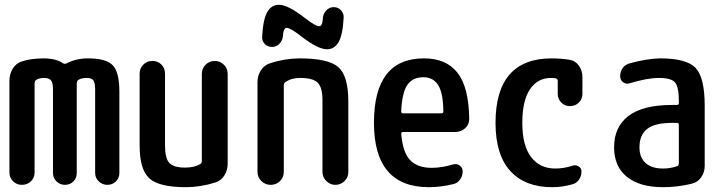

<svg xmlns="http://www.w3.org/2000/svg" viewBox="-20 -775 3040 805"><path d="M19.5 -51.8V-435.5Q19.5 -463.9 33.2 -486.8Q46.9 -509.8 72.3 -517.6Q105.5 -529.3 161.1 -530.3Q214.8 -530.3 244.1 -509.8Q250 -505.9 257.8 -508.8Q299.8 -530.3 348.6 -530.3Q424.8 -530.3 452.6 -501.5Q480.5 -472.7 480.5 -389.6V-49.8Q480.5 -28.3 465.8 -14.2Q451.2 0 430.2 0Q409.2 0 394 -14.6Q378.9 -29.3 378.9 -49.8V-400.4Q378.9 -428.7 371.1 -438.5Q363.3 -448.2 342.8 -448.2Q321.3 -448.2 307.6 -439.5Q301.8 -434.6 301.8 -424.8V-49.8Q301.8 -28.3 287.6 -14.2Q273.4 0 252.4 0Q231.4 0 216.8 -14.6Q202.1 -29.3 202.1 -49.8V-400.4Q202.1 -427.7 193.8 -438Q185.5 -448.2 164.6 -448.2Q143.6 -448.2 130.9 -439.5Q125 -434.6 125 -424.8V-51.8Q125 -29.3 109.4 -14.6Q93.8 0 71.8 0Q49.8 0 34.7 -15.1Q19.5 -30.3 19.5 -51.8Z M759.8 9.8Q646.5 9.8 606 -27.3Q565.4 -64.5 565.4 -165V-465.8Q565.4 -488.3 580.6 -503.9Q595.7 -519.5 619.1 -519.5Q641.6 -519.5 656.7 -504.4Q671.9 -489.3 671.9 -465.8V-165Q671.9 -111.3 689.9 -91.8Q708 -72.3 756.8 -72.3Q793.9 -72.3 819.3 -86.9Q826.2 -90.8 826.2 -99.6V-464.8Q826.2 -488.3 842.3 -503.9Q858.4 -519.5 880.4 -519.5Q902.3 -519.5 918.5 -503.9Q934.6 -488.3 934.6 -464.8V-88.9Q934.6 -61.5 920.9 -39.6Q907.2 -17.6 882.8 -9.8Q819.3 9.8 759.8 9.8Z M1059.6 -54.7V-430.7Q1059.6 -458 1073.7 -480Q1087.9 -502 1112.3 -509.8Q1169.9 -529.3 1235.4 -530.3Q1357.4 -530.3 1398.9 -493.2Q1440.4 -456.1 1440.4 -349.6V-53.7Q1440.4 -31.2 1424.3 -15.6Q1408.2 0 1386.2 0Q1364.3 0 1348.1 -16.1Q1332 -32.2 1332 -53.7V-355.5Q1332 -408.2 1312 -428.2Q1292 -448.2 1238.3 -448.2Q1201.2 -448.2 1176.8 -430.7Q1169.9 -426.8 1169.9 -418V-54.7Q1169.9 -31.2 1153.8 -15.6Q1137.7 0 1114.7 0Q1091.8 0 1075.7 -16.1Q1059.6 -32.2 1059.6 -54.7ZM1420.9 -701.2Q1417 -627.9 1399.4 -598.1Q1381.8 -568.4 1350.6 -568.4Q1312.5 -568.4 1241.2 -624Q1197.3 -658.2 1181.6 -658.2Q1168 -658.2 1166 -622.1Q1164.1 -604.5 1151.4 -591.3Q1138.7 -578.1 1120.6 -578.1Q1102.5 -578.1 1090.3 -590.3Q1078.1 -602.5 1079.1 -621.1Q1083 -694.3 1100.6 -724.6Q1118.2 -754.9 1149.4 -754.9Q1187.5 -754.9 1258.8 -699.2Q1302.7 -665 1318.4 -665Q1332 -665 1334 -701.2Q1335.9 -718.8 1348.6 -731.9Q1361.3 -745.1 1379.4 -745.1Q1397.5 -745.1 1409.7 -731.9Q1421.9 -718.8 1420.9 -701.2Z M1754.9 -451.2Q1710.9 -451.2 1688.5 -419.9Q1666 -388.7 1662.1 -308.6Q1662.1 -299.8 1669.9 -299.8H1830.1Q1838.9 -299.8 1838.9 -307.6Q1837.9 -385.7 1816.9 -418.5Q1795.9 -451.2 1754.9 -451.2ZM1778.3 9.8Q1547.9 9.8 1547.9 -260.3Q1547.9 -530.3 1757.8 -530.3Q1850.6 -530.3 1897.9 -470.2Q1945.3 -410.2 1947.3 -278.3Q1948.2 -253.9 1930.7 -237.8Q1913.1 -221.7 1888.7 -221.7H1669.9Q1662.1 -221.7 1662.1 -213.9Q1668.9 -135.7 1699.7 -103.5Q1730.5 -71.3 1790 -71.3Q1832 -71.3 1880.9 -85.9Q1894.5 -89.8 1907.2 -81.1Q1919.9 -72.3 1919.9 -56.6Q1919.9 -38.1 1909.2 -22.5Q1898.4 -6.8 1879.9 -2.9Q1827.1 9.8 1778.3 9.8Z M2294.9 9.8Q2181.6 9.8 2119.6 -58.1Q2057.6 -126 2057.6 -259.8Q2057.6 -529.3 2292 -530.3Q2331.1 -530.3 2367.2 -524.4Q2392.6 -520.5 2407.2 -499.5Q2421.9 -478.5 2421.9 -453.1V-381.8Q2421.9 -359.4 2406.7 -344.7Q2391.6 -330.1 2369.6 -330.1Q2347.7 -330.1 2333 -345.2Q2318.4 -360.4 2318.4 -381.8V-436.5Q2318.4 -444.3 2308.6 -447.3Q2302.7 -448.2 2290 -448.2Q2234.4 -448.2 2202.1 -400.9Q2169.9 -353.5 2169.9 -259.8Q2169.9 -164.1 2207 -116.2Q2244.1 -68.4 2307.6 -68.4Q2343.8 -68.4 2379.9 -80.1Q2393.6 -85 2405.8 -77.6Q2418 -70.3 2418 -55.7Q2418 -37.1 2407.7 -22Q2397.5 -6.8 2378.9 -2Q2336.9 9.8 2294.9 9.8Z M2797.9 -259.8Q2725.6 -259.8 2693.4 -234.4Q2661.1 -209 2661.1 -157.2Q2661.1 -114.3 2687 -91.3Q2712.9 -68.4 2759.8 -68.4Q2791 -68.4 2818.4 -78.1Q2826.2 -81.1 2826.2 -89.8V-251Q2826.2 -259.8 2818.4 -259.8ZM2759.8 9.8Q2662.1 9.8 2608.4 -33.7Q2554.7 -77.1 2554.7 -157.2Q2554.7 -243.2 2615.2 -289.1Q2675.8 -335 2797.9 -335H2818.4Q2826.2 -335 2826.2 -343.8V-351.6Q2826.2 -410.2 2810.5 -429.2Q2794.9 -448.2 2742.2 -448.2Q2693.4 -448.2 2620.1 -425.8Q2605.5 -420.9 2592.8 -430.2Q2580.1 -439.5 2580.1 -455.1Q2580.1 -474.6 2590.8 -489.7Q2601.6 -504.9 2621.1 -509.8Q2693.4 -529.3 2748 -530.3Q2858.4 -530.3 2896.5 -490.2Q2934.6 -450.2 2934.6 -332V-79.1Q2934.6 -52.7 2919.9 -31.7Q2905.3 -10.7 2880.9 -4.9Q2821.3 9.8 2759.8 9.8Z"/></svg>

Font: Rounded Mgen+ 1mn medium
Style: Regular
Weight: 500
Designer: [Source Han Sans]
Ryoko NISHIZUKA  (kana & ideographs); Paul D. Hunt (Latin, Greek & Cyrillic); Wenlong ZHANG  (bopomofo
Version: Version 1.059.20150602